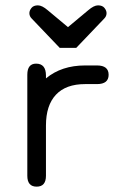

<svg xmlns="http://www.w3.org/2000/svg" viewBox="-20 -697 481 724"><path d="M267.6 -516.6H205.1L99.6 -627Q90.8 -635.7 90.8 -647.5Q90.8 -657.2 98.6 -667Q106.4 -676.8 123 -676.8Q138.7 -676.8 160.2 -658.2L236.3 -594.7L312.5 -658.2Q334 -676.8 349.6 -676.8Q366.2 -676.8 374 -667Q381.8 -657.2 381.8 -647.5Q381.8 -635.7 373 -627ZM300.8 -379.9Q228.5 -379.9 190.9 -339.8Q153.3 -299.8 153.3 -223.6V-34.2Q153.3 6.8 118.2 6.8Q83 6.8 83 -34.2V-415Q83 -457 116.2 -457Q153.3 -457 153.3 -412.1V-401.4Q211.9 -450.2 300.8 -450.2H345.7Q389.6 -450.2 389.6 -415Q389.6 -379.9 345.7 -379.9Z"/></svg>

Font: Jura
Style: DemiBold
Weight: 600
Version: Version 2.4